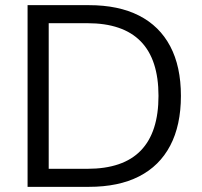

<svg xmlns="http://www.w3.org/2000/svg" viewBox="-20 -725 782 745"><path d="M87 0V-705H325Q440 -705 519.5 -664.5Q599 -624 640.5 -545.5Q682 -467 682 -353Q682 -239 640.5 -160Q599 -81 519.5 -40.5Q440 0 325 0ZM169 -70H319Q458 -70 526.5 -141Q595 -212 595 -353Q595 -494 526 -564.5Q457 -635 319 -635H169Z"/></svg>

Font: NunitoSans1
Style: Book
Weight: 400
Designer: Vernon Adams
Foundry: Vernon Adams
Version: Version 3.101;gftools[0.9.27]